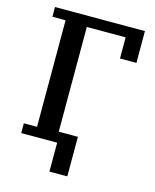

<svg xmlns="http://www.w3.org/2000/svg" viewBox="-126 -783 829 1027"><g transform="rotate(15 289.0 -269.0)"><path d="M49 -54H122V-644H49V-698H547V-522H456V-639H241V-59H347V160H248V0H49Z"/></g></svg>

Font: IBM Plex Serif Medm
Style: Regular
Weight: 500
Designer: Mike Abbink, Paul van der Laan, Pieter van Rosmalen
Foundry: Bold Monday
Version: Version 3.001